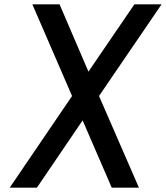

<svg xmlns="http://www.w3.org/2000/svg" viewBox="-20 -880 769 890"><path d="M439 -435 729 -860H603L390 -548L256 -860H130L314 -435L25 -10H151L363 -322L498 -10H624Z"/></svg>

Font: Ny Stormning
Style: FinKur
Weight: 300
Designer: Robert Jablonski, Mew Too
Foundry: Cannot Into Space Fonts
Version: Version 0.90